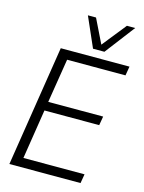

<svg xmlns="http://www.w3.org/2000/svg" viewBox="-134 -995 805 1074"><g transform="rotate(15 268.5 -458.5)"><path d="M29 0 139 -700H537L528 -647H190L149 -392H467L458 -340H141L96 -53H450L441 0ZM512 -917 380 -744H314L238 -917H285L353 -778L464 -917Z"/></g></svg>

Font: Georama Light
Style: Italic
Weight: 300
Italic angle: -9°
Designer: Jean-Baptiste Levee
Foundry: Production Type
Version: Version 1.001